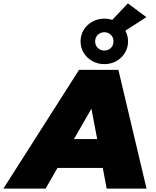

<svg xmlns="http://www.w3.org/2000/svg" viewBox="-94 -1112 920 1132"><path d="M-74 0 372 -700H604L770 0H535L512 -122H245L175 0ZM342 -292H479L445 -471ZM521 -734Q482 -734 450 -752Q418 -770 399.5 -800.5Q381 -831 381 -868Q381 -906 399.5 -936Q418 -966 450 -984Q482 -1002 521 -1002Q545 -1002 568 -995L660 -1092L769 -1011L645 -931Q661 -902 661 -868Q661 -831 642.5 -800.5Q624 -770 592.5 -752Q561 -734 521 -734ZM521 -814Q544 -814 559.5 -829Q575 -844 575 -868Q575 -892 559.5 -907Q544 -922 521 -922Q499 -922 483 -907Q467 -892 467 -868Q467 -844 483 -829Q499 -814 521 -814Z"/></svg>

Font: Montserrat Black
Style: Italic
Weight: 900
Italic angle: -11.3°
Designer: Julieta Ulanovsky
Foundry: Julieta Ulanovsky
Version: Version 9.000; ttfautohint (v1.8.4.7-5d5b)